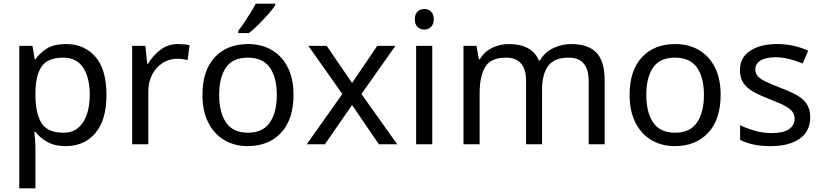

<svg xmlns="http://www.w3.org/2000/svg" viewBox="-20 -786 4479 1046"><path d="M340 -546Q439 -546 499.5 -477Q560 -408 560 -269Q560 -132 499.5 -61Q439 10 339 10Q277 10 236.5 -13.5Q196 -37 173 -68H167Q169 -51 171 -25Q173 1 173 20V240H85V-536H157L169 -463H173Q197 -498 236 -522Q275 -546 340 -546ZM324 -472Q242 -472 208.5 -426Q175 -380 173 -286V-269Q173 -170 205.5 -116.5Q238 -63 326 -63Q375 -63 406.5 -90Q438 -117 453.5 -163.5Q469 -210 469 -270Q469 -362 433.5 -417Q398 -472 324 -472Z M950 -546Q965 -546 982.5 -544.5Q1000 -543 1013 -540L1002 -459Q989 -462 973.5 -464Q958 -466 944 -466Q903 -466 867 -443.5Q831 -421 809.5 -380.5Q788 -340 788 -286V0H700V-536H772L782 -438H786Q812 -482 853 -514Q894 -546 950 -546Z M1579 -269Q1579 -136 1511.5 -63Q1444 10 1329 10Q1258 10 1202.5 -22.5Q1147 -55 1115 -117.5Q1083 -180 1083 -269Q1083 -402 1150 -474Q1217 -546 1332 -546Q1405 -546 1460.5 -513.5Q1516 -481 1547.5 -419.5Q1579 -358 1579 -269ZM1174 -269Q1174 -174 1211.5 -118.5Q1249 -63 1331 -63Q1412 -63 1450 -118.5Q1488 -174 1488 -269Q1488 -364 1450 -418Q1412 -472 1330 -472Q1248 -472 1211 -418Q1174 -364 1174 -269ZM1479 -756Q1467 -738 1442 -709.5Q1417 -681 1388.5 -652.5Q1360 -624 1336 -606H1278V-618Q1293 -637 1310.5 -663Q1328 -689 1345 -716.5Q1362 -744 1373 -766H1479Z M1845 -274 1660 -536H1760L1898 -334L2035 -536H2134L1949 -274L2144 0H2044L1898 -214L1750 0H1651Z M2292 -737Q2312 -737 2327.5 -723.5Q2343 -710 2343 -681Q2343 -653 2327.5 -639Q2312 -625 2292 -625Q2270 -625 2255 -639Q2240 -653 2240 -681Q2240 -710 2255 -723.5Q2270 -737 2292 -737ZM2335 -536V0H2247V-536Z M3093 -546Q3184 -546 3229 -499.5Q3274 -453 3274 -349V0H3187V-345Q3187 -472 3078 -472Q3000 -472 2966.5 -427Q2933 -382 2933 -296V0H2846V-345Q2846 -472 2736 -472Q2655 -472 2624 -422Q2593 -372 2593 -278V0H2505V-536H2576L2589 -463H2594Q2619 -505 2661.5 -525.5Q2704 -546 2752 -546Q2878 -546 2916 -456H2921Q2948 -502 2994.5 -524Q3041 -546 3093 -546Z M3906 -269Q3906 -136 3838.5 -63Q3771 10 3656 10Q3585 10 3529.5 -22.5Q3474 -55 3442 -117.5Q3410 -180 3410 -269Q3410 -402 3477 -474Q3544 -546 3659 -546Q3732 -546 3787.5 -513.5Q3843 -481 3874.5 -419.5Q3906 -358 3906 -269ZM3501 -269Q3501 -174 3538.5 -118.5Q3576 -63 3658 -63Q3739 -63 3777 -118.5Q3815 -174 3815 -269Q3815 -364 3777 -418Q3739 -472 3657 -472Q3575 -472 3538 -418Q3501 -364 3501 -269Z M4394 -148Q4394 -70 4336 -30Q4278 10 4180 10Q4124 10 4083.5 1Q4043 -8 4012 -24V-104Q4044 -88 4089.5 -74.5Q4135 -61 4182 -61Q4249 -61 4279 -82.5Q4309 -104 4309 -140Q4309 -160 4298 -176Q4287 -192 4258.5 -208Q4230 -224 4177 -244Q4125 -264 4088 -284Q4051 -304 4031 -332Q4011 -360 4011 -404Q4011 -472 4066.5 -509Q4122 -546 4212 -546Q4261 -546 4303.5 -536.5Q4346 -527 4383 -510L4353 -440Q4319 -454 4282 -464Q4245 -474 4206 -474Q4152 -474 4123.5 -456.5Q4095 -439 4095 -409Q4095 -387 4108 -371.5Q4121 -356 4151.5 -341.5Q4182 -327 4233 -307Q4284 -288 4320 -268Q4356 -248 4375 -219.5Q4394 -191 4394 -148Z"/></svg>

Font: Noto Sans Old South Arabian
Style: Regular
Weight: 400
Designer: Monotype Design Team
Foundry: Monotype Imaging Inc.
Version: Version 2.001; ttfautohint (v1.8.4.7-5d5b)